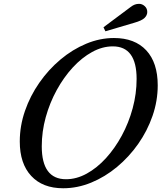

<svg xmlns="http://www.w3.org/2000/svg" viewBox="-20 -970 842 1000"><path d="M309 10.5Q202 10.5 142.5 -53.8Q83 -118 83 -233Q83 -314 110 -392.2Q137 -470.5 184.8 -539Q232.5 -607.5 295 -660Q357.5 -712.5 428.8 -742.2Q500 -772 573.5 -772Q682 -772 741.8 -707.8Q801.5 -643.5 801.5 -525.5Q801.5 -444.5 774.5 -366.5Q747.5 -288.5 699.8 -220.5Q652 -152.5 589.5 -100.5Q527 -48.5 455.2 -19Q383.5 10.5 309 10.5ZM324 -36.5Q378.5 -36.5 431.8 -65.8Q485 -95 531.8 -146.2Q578.5 -197.5 614.5 -264Q650.5 -330.5 671 -406.2Q691.5 -482 691.5 -559Q691.5 -728.5 567.5 -728.5Q513 -728.5 459.8 -699.2Q406.5 -670 359.2 -618.8Q312 -567.5 275.5 -501Q239 -434.5 218.2 -359.5Q197.5 -284.5 197.5 -208Q197.5 -36.5 324 -36.5ZM529 -807 519 -828 661 -934Q672 -942.5 682.2 -946.2Q692.5 -950 704.5 -950Q720.5 -950 733.8 -938Q747 -926 747 -907.5Q747 -890.5 732.8 -876.5Q718.5 -862.5 679.5 -851.5Z"/></svg>

Font: Libre Caslon Text
Style: Italic
Weight: 400
Italic angle: -22.583°
Designer: Pablo Impallari, Rodrigo Fuenzalida, Katja Schimmel
Foundry: Pablo Impallari, Rodrigo Fuenzalida
Version: Version 2.000